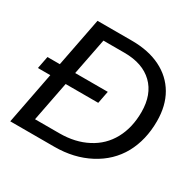

<svg xmlns="http://www.w3.org/2000/svg" viewBox="-151 -850 1024 1011"><g transform="rotate(30 361.0 -344.0)"><path d="M373 -688Q474.6 -688 547.9 -651.6Q621.1 -615.2 660.4 -547.9Q699.7 -480.5 699.7 -386.2Q699.7 -272.5 651.9 -185.1Q603.5 -98.1 510.5 -49.1Q417.5 0 298.8 0H30.8L91.8 -315.9H16.6L31.2 -391.1H106.4L164.1 -688ZM138.2 -74.7H286.6Q382.3 -74.7 454.6 -112.8Q527.3 -150.4 566.2 -221.4Q605 -292.5 605 -387.2Q605 -494.1 543.5 -553.7Q481.9 -613.3 371.1 -613.3H243.2L199.7 -391.1H397.9L383.3 -315.9H185.1Z"/></g></svg>

Font: Arimo
Style: Italic
Weight: 400
Italic angle: -12°
Designer: Steve Matteson
Foundry: Monotype Imaging Inc.
Version: Version 1.33